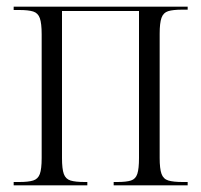

<svg xmlns="http://www.w3.org/2000/svg" viewBox="-20 -556 604 576"><path d="M21 0V-10H38Q65 -10 79.5 -14.5Q94 -19 99.5 -34Q105 -49 105 -82V-453Q105 -486 99.5 -501.5Q94 -517 79.5 -521.5Q65 -526 38 -526H21V-536H543V-527H526Q499 -527 484.5 -522.5Q470 -518 464.5 -502.5Q459 -487 459 -455V-82Q459 -50 464.5 -34.5Q470 -19 485 -14.5Q500 -10 528 -10H543V0H321V-10H332Q359 -10 373 -14.5Q387 -19 392 -34.5Q397 -50 397 -82V-523H166V-82Q166 -49 171.5 -34Q177 -19 191.5 -14.5Q206 -10 234 -10H242V0Z"/></svg>

Font: Noto Serif Display Condensed Light
Style: Regular
Weight: 300
Width: 3
Designer: Monotype Design Team
Foundry: Monotype Imaging Inc.
Version: Version 2.009